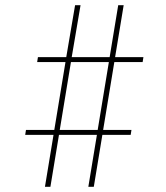

<svg xmlns="http://www.w3.org/2000/svg" viewBox="-20 -737 640 739"><path d="M153 -18 186 -218H77L80 -237H189L232 -498H123L126 -517H235L269 -717H290L256 -517H402L435 -717H456L423 -517H532L529 -498H420L377 -237H486L483 -218H374L341 -18H320L353 -218H207L174 -18ZM356 -237 399 -498H253L210 -237Z"/></svg>

Font: Iosevka Curly Slab ThEx
Style: Italic
Weight: 100
Width: 7
Italic angle: -9°
Monospace: yes
Designer: Belleve Invis
Foundry: Belleve Invis
Version: Version 11.1.0; ttfautohint (v1.8.3)